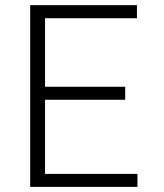

<svg xmlns="http://www.w3.org/2000/svg" viewBox="-20 -731 640 751"><path d="M469.7 -340.8H156.2V-50.8H517.6V0H98.1V-710.9H515.6V-659.7H156.2V-391.6H469.7Z"/></svg>

Font: Roboto Mono Light
Style: Regular
Weight: 300
Designer: Google
Version: Version 2.000985; 2015; ttfautohint (v1.3)